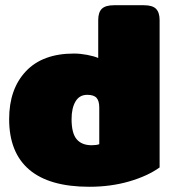

<svg xmlns="http://www.w3.org/2000/svg" viewBox="-20 -700 666 735"><path d="M15 -244Q15 -359 79 -427Q143 -495 263 -495Q287 -495 313.5 -490Q340 -485 356 -478V-623Q356 -653 370 -666.5Q384 -680 417 -680H531Q564 -680 577.5 -666Q591 -652 591 -623V-59Q545 -26 474.5 -5.5Q404 15 322 15Q169 15 92 -50.5Q15 -116 15 -244ZM360 -148V-288Q360 -314 349.5 -325.5Q339 -337 314 -337Q284 -337 269 -311.5Q254 -286 254 -244Q254 -190 273.5 -167Q293 -144 331 -144Q349 -144 360 -148Z"/></svg>

Font: Mitr
Style: Bold
Weight: 700
Designer: Thanarat Vachiruckul
Foundry: Cadson Demak
Version: Version 1.002